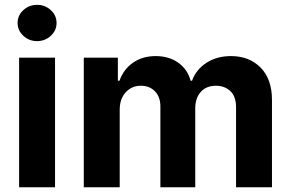

<svg xmlns="http://www.w3.org/2000/svg" viewBox="-20 -789 1227 809"><path d="M60.5 0V-545.9H211.9V0ZM136.2 -615.7Q102.5 -615.7 78.4 -638.2Q54.2 -660.6 54.2 -692.4Q54.2 -724.1 78.4 -746.3Q102.5 -768.6 136.2 -768.6Q169.9 -768.6 194.1 -746.3Q218.3 -724.1 218.3 -692.4Q218.3 -660.6 194.1 -638.2Q169.9 -615.7 136.2 -615.7Z M333 0V-545.9H476.6V-448.7H483.4Q500.5 -497.1 540.5 -524.9Q580.6 -552.7 635.7 -552.7Q691.9 -552.7 731.2 -524.7Q770.5 -496.6 783.2 -448.7H789.1Q806.2 -496.1 849.9 -524.4Q893.6 -552.7 953.6 -552.7Q1029.8 -552.7 1077.9 -504.4Q1126 -456.1 1126 -367.2V0H974.6V-336.9Q974.6 -382.8 950.4 -405.3Q926.3 -427.7 890.1 -427.7Q849.1 -427.7 825.9 -401.6Q802.7 -375.5 802.7 -333V0H655.8V-340.8Q655.8 -380.4 633.1 -404.1Q610.4 -427.7 573.2 -427.7Q535.2 -427.7 509.8 -400.1Q484.4 -372.6 484.4 -327.1V0Z"/></svg>

Font: Konkhmer Sleokchher
Style: Regular
Weight: 400
Designer: Suon May Sophanith
Version: Version 1.000; ttfautohint (v1.8.4.7-5d5b);gftools[0.9.23]